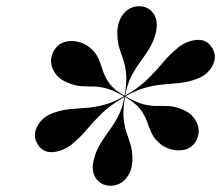

<svg xmlns="http://www.w3.org/2000/svg" viewBox="-20 -812 705 612"><path d="M280 -307Q287.8 -334.9 301.4 -356.4Q315 -377.9 330.1 -398.5Q345.2 -419.1 357.9 -443.9Q370.6 -468.8 376.5 -503.1Q329.6 -475.8 303.1 -449.4Q276.6 -423.1 255.8 -398Q234.9 -372.9 205 -349Q177.2 -328.8 146.4 -327.1Q115.5 -325.5 99 -354Q83.2 -381 99.4 -410.5Q115.5 -440 150 -452Q176.5 -461.8 201.9 -464Q227.2 -466.2 253.8 -468.1Q280.4 -469.9 310.2 -477.4Q340 -484.9 375.2 -505Q340.2 -525.1 316.6 -530.9Q292.9 -536.6 274.3 -536.4Q255.8 -536.1 236.8 -537.5Q217.8 -538.9 192 -550Q159.8 -564.2 147.9 -593.1Q136 -622 151 -649Q167.5 -678.2 200.1 -680.9Q232.8 -683.5 262 -664Q284.4 -646.4 292.9 -627.1Q301.4 -607.8 307.6 -587.5Q313.8 -567.2 328.2 -546.8Q342.6 -526.4 377.1 -506.5Q384.5 -549.1 382.1 -575.6Q379.8 -602.1 373 -621.2Q366.2 -640.4 360.1 -659.6Q354 -678.9 354 -707Q354 -743.8 373.6 -767.9Q393.2 -792 424 -792Q453.2 -792 469.5 -768.4Q485.8 -744.8 476 -705Q468.5 -677 454.9 -655.4Q441.2 -633.9 425.9 -613.1Q410.6 -592.2 397.8 -567.2Q385 -542.1 379.2 -507.2Q425.8 -534.6 452.4 -561.3Q479.1 -588 500.2 -613.6Q521.2 -639.1 551 -663Q578.8 -683.2 609.6 -684.9Q640.5 -686.5 657 -658Q672.8 -631 656.6 -601.5Q640.5 -572 606 -560Q579.5 -550.2 554 -547.7Q528.5 -545.1 501.7 -542.9Q474.9 -540.8 444.9 -532.9Q415 -525.1 379.8 -505Q414.8 -484.9 438.5 -479.3Q462.2 -473.8 480.9 -474.2Q499.5 -474.8 518.7 -473.8Q537.9 -472.8 564 -462Q596.2 -447.8 608.1 -418.9Q620 -390 605 -363Q588.5 -334.5 555.6 -332.9Q522.8 -331.2 495 -350Q472.6 -367.5 463.9 -386.2Q455.1 -404.9 448.6 -424.3Q442 -443.8 427.3 -463.6Q412.6 -483.4 378.5 -503.1Q371.5 -461.4 374 -435.2Q376.5 -409.1 383.2 -390.2Q389.9 -371.2 395.9 -352.1Q402 -332.9 402 -305Q402 -268.2 382.4 -244.1Q362.8 -220 332 -220Q302.8 -220 285.8 -243.6Q268.8 -267.2 280 -307Z"/></svg>

Font: Bodoni* 72 Medium
Style: Italic
Weight: 500
Italic angle: -13°
Version: Version 1.002; ttfautohint (v0.97) -l 8 -r 50 -G 200 -x 14 -